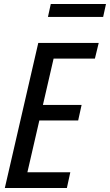

<svg xmlns="http://www.w3.org/2000/svg" viewBox="-20 -933 546 953"><path d="M4 0 170 -720H264L98 0ZM56 0 74 -78H329L312 0ZM133 -335 151 -412H385L368 -335ZM204 -642 222 -720H470L451 -642ZM218 -849 232 -913H506L492 -849Z"/></svg>

Font: Instrument Sans Condensed Medium
Style: Italic
Weight: 500
Width: 3
Italic angle: -13°
Designer: Rodrigo Fuenzalida
Foundry: fragTYPE
Version: Version 1.000;gftools[0.9.28]